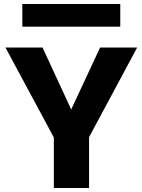

<svg xmlns="http://www.w3.org/2000/svg" viewBox="-20 -941 713 961"><path d="M249.5 0V-252.9L7.3 -703.1H192.9L336.4 -393.1L481 -703.1H666.5L425.8 -254.4V0ZM91.8 -807.6V-920.9H582V-807.6Z"/></svg>

Font: Schibsted Grotesk ExtraBold
Style: Regular
Weight: 800
Designer: Bakken & Baeck AS, Henrik Kongsvoll
Foundry: Schibsted ASA
Version: Version 1.100; ttfautohint (v1.8.4.7-5d5b);gftools[0.9.25]